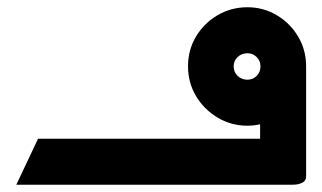

<svg xmlns="http://www.w3.org/2000/svg" viewBox="-20 -510 890 530"><path d="M25 0 85 -127H698V-167Q681 -163 663 -163Q618 -163 580.5 -185.5Q543 -208 521 -245Q499 -282 499 -327Q499 -372 521 -409Q543 -446 580.5 -468Q618 -490 663 -490Q707 -490 744 -468Q781 -446 803 -409Q825 -372 825 -327V-23Q825 -11 815 -6Q805 -1 795 -0.5Q785 0 785 0ZM663 -290Q678 -290 688.5 -300.5Q699 -311 699 -327Q699 -342 688.5 -352.5Q678 -363 663 -363Q647 -363 636 -352.5Q625 -342 625 -327Q625 -311 636 -300.5Q647 -290 663 -290Z"/></svg>

Font: Reem Kufi SemiBold
Style: Regular
Weight: 600
Designer: Khaled Hosny
Version: Version 1.001